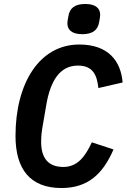

<svg xmlns="http://www.w3.org/2000/svg" viewBox="-20 -934 640 966"><path d="M394 -762C449 -762 473 -785 479 -824C482 -841 484 -851 484 -859C484 -890 464 -914 409 -914C354 -914 330 -891 324 -852C321 -835 319 -825 319 -817C319 -786 339 -762 394 -762ZM289 12C421 12 497 -57 551 -182L442 -218C408 -144 368 -94 299 -94C219 -94 187 -143 187 -220C187 -251 190 -274 195 -302L213 -407C234 -529 282 -604 372 -604C448 -604 468 -556 475 -491L597 -519C588 -627 525 -710 379 -710C178 -710 58 -515 58 -250C58 -84 131 12 289 12Z"/></svg>

Font: IBM Plex Mono SmBld
Style: Italic
Weight: 600
Italic angle: -9.5°
Monospace: yes
Designer: Mike Abbink, Paul van der Laan, Pieter van Rosmalen
Foundry: Bold Monday
Version: Version 2.004